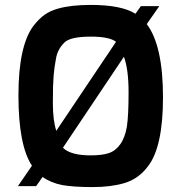

<svg xmlns="http://www.w3.org/2000/svg" viewBox="-20 -757 719 781"><path d="M117 -653Q139 -681 161.5 -697Q184 -713 216 -722Q269 -737 349 -737Q474 -737 531 -701L553 -732H628L577 -659Q643 -572 643 -361Q643 -161 583 -82Q544 -29 485 -12Q431 4 356 4Q281 4 234 -4Q188 -13 153 -37L127 0H53L110 -83Q55 -166 55 -369Q55 -572 117 -653ZM198 -448Q195 -411 195 -339Q195 -267 209 -225L452 -587Q425 -608 349 -608Q266 -608 242 -584Q214 -556 208 -520Q201 -485 198 -448ZM349 -125Q395 -125 422 -134Q450 -143 469 -170Q488 -196 496 -241Q503 -286 503 -381Q503 -476 484 -526L236 -156Q267 -125 349 -125Z"/></svg>

Font: Mina
Style: Bold
Weight: 700
Version: Version 1.000